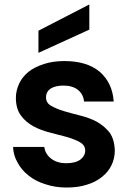

<svg xmlns="http://www.w3.org/2000/svg" viewBox="-20 -839 585 868"><path d="M499 -158.2Q499 -123 483.9 -91.8Q470.2 -62.5 440.9 -39.1Q411.1 -15.1 372.1 -3.9Q333.5 8.8 280.8 8.8Q229.5 8.8 186 -5.9Q141.1 -19.5 109.9 -44.9Q78.1 -69.3 60.1 -103Q40.5 -135.7 39.1 -174.8H180.2Q184.6 -142.6 210.9 -122.1Q237.8 -101.1 279.8 -101.1Q321.3 -101.1 344.2 -118.2Q365.2 -134.8 365.2 -158.2Q365.2 -182.1 341.8 -195.8Q319.8 -208.5 284.2 -219.2L209 -238.8Q165 -250 132.8 -267.1Q96.7 -286.6 75.2 -315.9Q51.8 -346.7 51.8 -397Q51.8 -429.2 66.9 -461.9Q82 -493.2 109.9 -515.1Q135.3 -535.6 179.2 -549.8Q219.7 -563 271 -563Q373.5 -563 431.2 -514.2Q488.3 -464.4 494.1 -379.9H359.9Q356.9 -412.6 333 -432.1Q308.6 -452.1 267.1 -452.1Q229.5 -452.1 208 -438Q188 -423.3 188 -398.9Q188 -374 210.9 -360.8Q235.4 -346.7 268.1 -336.9Q296.9 -328.1 341.8 -316.9Q385.7 -305.7 417 -289.1Q452.1 -269 475.1 -240.2Q497.6 -209 499 -158.2ZM153.8 -600.1V-700.2L383.8 -818.8V-705.1Z"/></svg>

Font: PoppinsZ SemiBold
Style: Regular
Weight: 600
Designer: Ninad Kale (Devanagari), Jonny Pinhorn (Latin)
Foundry: Indian Type Foundry
Version: Version 3.002;FEAKit 1.0